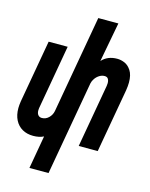

<svg xmlns="http://www.w3.org/2000/svg" viewBox="-149 -848 887 1136"><g transform="rotate(15 295.0 -280.0)"><path d="M180 -1.5Q153 12 116 12Q78 12 49.5 -4.2Q21 -20.5 5.2 -51.2Q-10.5 -82 -10.5 -124Q-10.5 -142.5 -6.5 -167.5L61 -550H177.5L108 -155Q107 -150 107 -141.5Q107 -123.5 115.5 -113.5Q124 -103.5 138.5 -103.5Q162.5 -103.5 180.5 -121.2Q198.5 -139 203 -163L308.5 -761H431.5L386 -518.5Q420.5 -557.5 480 -557.5Q502.5 -557.5 525.5 -547.8Q548.5 -538 565.5 -511.8Q582.5 -485.5 582.5 -439.5Q582.5 -418 578 -390L509 0H392.5L460.5 -386Q462 -395 462 -403Q462 -419.5 455.5 -429.5Q449 -439.5 434 -439.5Q417.5 -439.5 402.2 -430Q387 -420.5 376.8 -405.8Q366.5 -391 363.5 -376L261.5 201H144.5Z"/></g></svg>

Font: JuliaMono ExtraBoldItalic
Style: Regular
Weight: 800
Italic angle: -9°
Monospace: yes
Designer: cormullion
Foundry: corm
Version: Version 0.049; ttfautohint (v1.8.4)